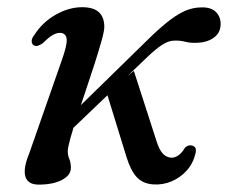

<svg xmlns="http://www.w3.org/2000/svg" viewBox="-20 -490 618 520"><path d="M269 -238.5 342.5 -298 404 -107.5Q411.5 -84 420.8 -74.2Q430 -64.5 442 -63Q452.5 -62 462.5 -68.8Q472.5 -75.5 481 -90Q490.5 -99 501 -95.5Q507.5 -93.5 509.5 -88.8Q511.5 -84 509.5 -74.5Q503 -47.5 485.8 -28.2Q468.5 -9 445 1Q421.5 11 395.5 9.5Q367 7.5 350.8 -9.8Q334.5 -27 323 -63.5ZM262.5 -417Q262.5 -406.5 255.2 -380.2Q248 -354 236.8 -319.2Q225.5 -284.5 213 -247Q200.5 -209.5 189 -175Q177.5 -140.5 170.5 -115.2Q163.5 -90 163.5 -80Q163.5 -69.5 167.8 -59.2Q172 -49 172 -35.5Q172 -15.5 148 -2.8Q124 10 84.5 10Q65 10 55.5 0Q46 -10 47 -29Q48 -48 59.5 -75.5L146 -323Q162.5 -368.5 160.5 -384.8Q158.5 -401 141.5 -401Q133 -401 122.2 -394.8Q111.5 -388.5 96 -373Q88.5 -368 82.8 -366.2Q77 -364.5 72 -367Q66 -370.5 65.8 -378.2Q65.5 -386 72.5 -394.5Q94.5 -429.5 130.5 -450Q166.5 -470.5 202.5 -470.5Q233 -470.5 247.8 -457Q262.5 -443.5 262.5 -417ZM153.5 -119.5 144 -151.5 391 -393Q419.5 -420 441.8 -436.8Q464 -453.5 484.2 -461.8Q504.5 -470 526.5 -470Q552.5 -470.5 565.5 -456.8Q578.5 -443 577.5 -422.5Q576.5 -400 558 -387.2Q539.5 -374.5 512 -374Q494.5 -373.5 481.5 -377Q468.5 -380.5 452 -380Q437 -380 419.8 -369Q402.5 -358 380 -336.5Z"/></svg>

Font: Fraunces
Style: Italic
Weight: 400
Italic angle: -16°
Version: Version 1.000;[b76b70a41]